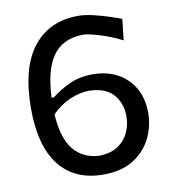

<svg xmlns="http://www.w3.org/2000/svg" viewBox="-84 -824 821 910"><g transform="rotate(-10 326.0 -369.0)"><path d="M341.8 11.7Q203.1 11.7 129.9 -81.8Q56.6 -175.3 56.6 -354Q56.6 -551.3 135 -650.6Q213.4 -750 352.5 -750Q383.8 -750 421.9 -741.2Q460 -732.4 496.1 -720.7Q532.2 -709 556.6 -699.7L545.4 -598.1Q487.8 -627 434.8 -642.6Q381.8 -658.2 358.4 -658.2Q260.7 -655.8 213.9 -588.9Q167 -522 161.6 -389.6L172.4 -389.2Q208.5 -418.5 258.5 -441.9Q308.6 -465.3 370.1 -465.3Q440.4 -465.3 491.9 -437Q543.5 -408.7 571.8 -358.2Q600.1 -307.6 600.1 -240.2Q600.1 -175.8 571.8 -118.2Q543.5 -60.5 486.3 -24.4Q429.2 11.7 341.8 11.7ZM341.8 -391.6Q296.4 -391.1 248.5 -370.4Q200.7 -349.6 161.6 -309.6Q168.5 -193.8 213.6 -138.7Q258.8 -83.5 337.4 -79.6Q392.1 -81.1 427 -104Q461.9 -127 478.8 -163.6Q495.6 -200.2 495.6 -242.2Q495.6 -304.7 458.3 -347.2Q420.9 -389.6 341.8 -391.6Z"/></g></svg>

Font: Pinar Medium
Style: Regular
Weight: 500
Designer: Amin Abedi
Version: Version 3.000